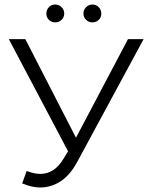

<svg xmlns="http://www.w3.org/2000/svg" viewBox="-20 -817 665 849"><path d="M615 -644 322 -102Q291 -44 249 -16Q207 12 157 12Q121 12 78 -6L98 -61Q131 -48 158 -48Q222 -48 262 -117L281 -148L19 -644H92L316 -208L546 -644ZM185 -757Q185 -774 196.5 -785.5Q208 -797 224 -797Q240 -797 252 -785.5Q264 -774 264 -757.5Q264 -741 252.5 -729.5Q241 -718 224.5 -718Q208 -718 196.5 -729Q185 -740 185 -757ZM388 -797Q405 -797 416.5 -785.5Q428 -774 428 -757Q428 -740 416.5 -729Q405 -718 388.5 -718Q372 -718 360.5 -729.5Q349 -741 349 -757.5Q349 -774 361 -785.5Q373 -797 388 -797Z"/></svg>

Font: Montserrat Ace
Style: Regular
Weight: 400
Designer: Julieta Ulanovsky
Foundry: Julieta Ulanovsky
Version: Version 1